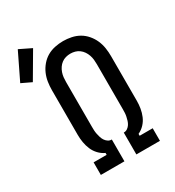

<svg xmlns="http://www.w3.org/2000/svg" viewBox="-266 -943 963 1058"><g transform="rotate(-30 215.0 -414.5)"><path d="M62 0V-80H145V-92Q123 -102 106 -120Q89 -138 79.5 -160.5Q70 -183 66 -207Q62 -231 62 -255V-539Q62 -565 66 -591Q70 -617 80.5 -641Q91 -665 108.5 -685.5Q126 -706 148.5 -719Q171 -732 197.5 -737.5Q224 -743 250 -743Q276 -743 302.5 -737.5Q329 -732 351.5 -719Q374 -706 391.5 -685.5Q409 -665 419.5 -641Q430 -617 434 -591Q438 -565 438 -539V-255Q438 -231 434 -207Q430 -183 420.5 -160.5Q411 -138 394 -120Q377 -102 355 -92V-80H438V0H288V-139H290Q302 -139 312 -146Q322 -153 328.5 -163Q335 -173 338.5 -184.5Q342 -196 344.5 -208Q347 -220 347.5 -231.5Q348 -243 348 -255V-539Q348 -554 346.5 -568.5Q345 -583 340 -597.5Q335 -612 326.5 -624.5Q318 -637 306 -646Q294 -655 279.5 -659Q265 -663 250 -663Q235 -663 220.5 -659Q206 -655 194 -646Q182 -637 173.5 -624.5Q165 -612 160 -597.5Q155 -583 153.5 -568.5Q152 -554 152 -539V-255Q152 -243 152.5 -231.5Q153 -220 155.5 -208Q158 -196 161.5 -184.5Q165 -173 171.5 -163Q178 -153 188 -146Q198 -139 210 -139H212V0ZM-7 -630 -70 -660 12 -829 88 -792Z"/></g></svg>

Font: Iosevka SS04 Medium
Style: Regular
Weight: 500
Monospace: yes
Designer: Belleve Invis
Foundry: Belleve Invis
Version: Version 19.0.0; ttfautohint (v1.8.4)